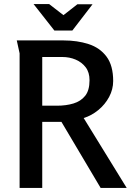

<svg xmlns="http://www.w3.org/2000/svg" viewBox="-20 -930 647 950"><path d="M63 -730H294Q362 -730 418 -712Q474 -694 507 -650Q540 -606 540 -529Q540 -488 520 -450.5Q500 -413 466.5 -385.5Q433 -358 394 -346L607 0H478L284 -327H189V0H77V-666ZM189 -648V-407H262Q307 -407 343.5 -418Q380 -429 401.5 -456Q423 -483 423 -533Q423 -572 404 -597Q385 -622 354.5 -635Q324 -648 288 -648ZM294 -855 363 -909H438L338 -779H249L146 -910H223Z"/></svg>

Font: Rosario SemiBold
Style: Regular
Weight: 600
Designer: Hector Gatti
Foundry: Omnibus Type
Version: Version 1.101; ttfautohint (v1.8.1.43-b0c9)